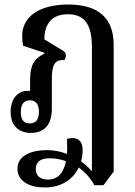

<svg xmlns="http://www.w3.org/2000/svg" viewBox="-20 -578 595 848"><path d="M177 250C255 250 304 211 328 162C354 181 378 206 397 240H437L482 180V-380C482 -498 415 -558 281 -558C154 -558 78 -505 78 -419C78 -407 79 -392 82 -376L176 -345V-341C130 -319 113 -289 113 -226V-176C109 -176 105 -177 101 -177C62 -177 27 -145 27 -84C27 -25 61 9 116 9C177 9 209 -28 209 -99V-228C209 -291 221 -315 264 -313C268 -318 271 -325 271 -334C271 -344 264 -352 252 -358L176 -404C176 -476 212 -515 280 -515C354 -515 386 -469 386 -369V176H383C371 161 355 147 338 135C343 118 345 101 345 84C345 43 322 24 276 35C277 61 277 83 276 102C248 91 218 85 187 85C124 85 57 106 57 167C57 223 111 250 177 250ZM112 -33C84 -33 72 -49 72 -83C72 -117 85 -135 112 -135C139 -135 152 -117 152 -84C152 -50 138 -33 112 -33ZM138 169C138 138 158 121 199 121C219 121 245 124 271 134C258 201 223 215 192 215C157 215 138 198 138 169Z"/></svg>

Font: Noto Serif Thai Condensed Medium
Style: Regular
Weight: 500
Width: 3
Designer: Monotype Design Team
Foundry: Monotype Imaging Inc.
Version: Version 2.002